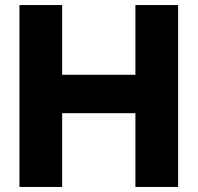

<svg xmlns="http://www.w3.org/2000/svg" viewBox="-20 -740 782 760"><path d="M516 0H685V-720H516V-444H226V-720H57V0H226V-292H516Z"/></svg>

Font: Aspekta 750
Style: Regular
Weight: 750
Designer: Ivo Dolenc
Version: Version 2.000